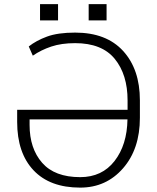

<svg xmlns="http://www.w3.org/2000/svg" viewBox="-20 -875 740 906"><path d="M334.5 -721.2Q481.9 -721.2 561 -634.5Q640.1 -547.9 640.1 -401.4V-319.3Q640.1 -171.9 560.5 -80.8Q481 10.3 358.4 10.3Q215.3 10.3 138.2 -71.5Q61 -153.3 61 -299.8V-356.9H582V-401.4Q582 -522.9 521.5 -597.2Q460.9 -671.4 334.5 -671.4Q270 -671.4 221.9 -655.3Q173.8 -639.2 134.8 -612.3L115.7 -655.8Q150.9 -683.6 201.9 -702.4Q252.9 -721.2 334.5 -721.2ZM358.4 -39.1Q461.4 -39.1 520.5 -115.2Q579.6 -191.4 581.5 -311.5H119.6V-285.6Q119.6 -174.3 179 -106.7Q238.3 -39.1 358.4 -39.1ZM482.9 -778.8H398.4V-855.5H482.9ZM253.9 -778.8H168.9V-855.5H253.9Z"/></svg>

Font: Franko
Style: Light
Weight: 300
Designer: Google
Version: Version 1.200310; 2013